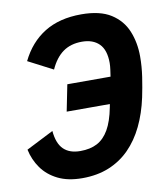

<svg xmlns="http://www.w3.org/2000/svg" viewBox="-81 -778 745 858"><g transform="rotate(-10 291.0 -349.0)"><path d="M206 -293 230 -413H458L420 -383L426 -412Q428 -425 430.5 -443Q433 -461 433 -474Q433 -533 405 -561Q377 -589 327 -589Q276 -589 241 -564Q206 -539 183 -488L71 -546Q110 -626 178 -668Q246 -710 345 -710Q430 -710 479.5 -678.5Q529 -647 550.5 -594.5Q572 -542 572 -479Q572 -433 565 -386.5Q558 -340 549 -297Q534 -227 506.5 -170Q479 -113 439 -72.5Q399 -32 345.5 -10Q292 12 224 12Q159 12 113.5 -10.5Q68 -33 41 -71Q14 -109 4 -156L128 -219Q133 -162 160 -135.5Q187 -109 236 -109Q281 -109 312.5 -125.5Q344 -142 365.5 -179Q387 -216 399 -278L409 -329L439 -293Z"/></g></svg>

Font: IBM Plex Sans Condensed
Style: Bold Italic
Weight: 700
Width: 3
Italic angle: -11.31°
Designer: Mike Abbink, Paul van der Laan, Pieter van Rosmalen
Foundry: Bold Monday
Version: Version 3.201